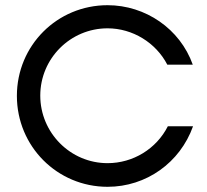

<svg xmlns="http://www.w3.org/2000/svg" viewBox="-20 -709 798 739"><path d="M626 -223C582 -136 492 -81 394 -81C251 -81 135 -198 135 -341C135 -484 251 -600 394 -600C490 -600 580 -545 624 -460H722C673 -598 540 -689 394 -689C200 -689 45 -534 45 -340C45 -146 200 10 394 10C543 10 673 -83 723 -223Z"/></svg>

Font: Glacial Indifference
Style: Medium
Weight: 500
Version: Version 1.001